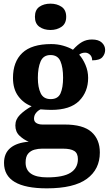

<svg xmlns="http://www.w3.org/2000/svg" viewBox="-20 -790 600 1050"><path d="M236 240Q2 240 2 101Q2 48 37 19Q72 -10 137 -15Q110 -26 87 -47.5Q64 -69 64 -104Q64 -137 89 -162Q114 -187 153 -209Q109 -225 80 -264Q51 -303 51 -364Q51 -452 102 -500.5Q153 -549 260 -549Q295 -549 326 -540Q357 -531 379 -518Q405 -547 429 -560.5Q453 -574 483 -574Q519 -574 537 -557Q555 -540 555 -517Q555 -495 540 -477.5Q525 -460 484 -460Q484 -480 472 -491Q460 -502 446 -502Q426 -502 413 -491Q433 -469 447.5 -435Q462 -401 462 -364Q462 -288 413 -238.5Q364 -189 260 -189Q249 -189 230 -190Q211 -191 202 -192Q188 -186 177 -172.5Q166 -159 166 -141Q166 -125 179 -117Q192 -109 213 -109H334Q434 -109 480 -68.5Q526 -28 526 44Q526 136 455 188Q384 240 236 240ZM257 -248Q297 -248 311 -279.5Q325 -311 325 -365Q325 -421 310.5 -455Q296 -489 256 -489Q217 -489 202 -454Q187 -419 187 -364Q187 -312 202.5 -280Q218 -248 257 -248ZM238 180Q326 180 366 154.5Q406 129 406 80Q406 48 386 35.5Q366 23 325 23H209Q189 23 168.5 28.5Q148 34 134 50Q120 66 120 99Q120 180 238 180ZM256 -626Q220 -626 195.5 -643.5Q171 -661 171 -698Q171 -736 195.5 -753Q220 -770 256 -770Q291 -770 316.5 -753Q342 -736 342 -698Q342 -661 316.5 -643.5Q291 -626 256 -626Z"/></svg>

Font: Noto Serif Oriya
Style: Bold
Weight: 700
Designer: David Williams
Foundry: Google LLC, David Williams
Version: Version 1.051; ttfautohint (v1.8.4.7-5d5b)